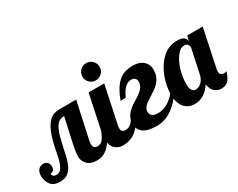

<svg xmlns="http://www.w3.org/2000/svg" viewBox="-130 -1122 1902 1536"><g transform="rotate(-30 821.0 -353.5)"><path d="M600.1 -179.2Q537.1 5.9 414.1 5.9Q356.9 5.9 326.4 -24.7Q295.9 -55.2 295.9 -95.9Q295.9 -136.7 317.9 -235.8L361.8 -434.1Q311.5 -434.1 285.4 -392.1Q259.3 -350.1 241.2 -266.1Q223.1 -182.1 211.4 -136Q199.7 -89.8 182.6 -58.6Q147.9 5.9 71.8 5.9Q17.1 5.9 -10.5 -27.3Q-38.1 -60.5 -38.1 -111.6Q-38.1 -162.6 -2 -181.2Q9.3 -187 28.3 -187Q47.4 -187 61.8 -172.6Q76.2 -158.2 76.2 -134Q76.2 -109.9 64 -98.4Q51.8 -86.9 36.1 -88.9Q36.6 -78.6 44.2 -67.9Q51.8 -57.1 75.4 -57.1Q99.1 -57.1 114.3 -73.2Q141.1 -101.1 157.2 -178.2L171.9 -252Q214.8 -460.9 301.8 -490.2Q330.1 -500 363.8 -500H511.2L440.4 -174.8Q434.1 -146 434.1 -132.8Q434.1 -90.8 474.1 -90.8Q504.4 -90.8 522.5 -114Q540.5 -137.2 558.1 -179.2Z M805.2 -632.8Q805.2 -599.6 781.5 -576.9Q757.8 -554.2 724.9 -554.2Q691.9 -554.2 668.9 -577.1Q646 -600.1 646 -632.8Q646 -665.5 668.7 -689.2Q691.4 -712.9 724.9 -712.9Q758.3 -712.9 781.7 -689.5Q805.2 -666 805.2 -632.8ZM867.2 -179.2Q802.7 5.9 651.9 5.9Q612.3 5.9 581.1 -22.5Q550.3 -50.8 550.3 -113.8Q550.3 -142.1 558.1 -179.2L626 -500H770L698.2 -160.2Q694.3 -142.1 694.3 -124.5Q694.3 -90.8 734.9 -90.8Q764.2 -90.8 789.3 -116.2Q814.5 -141.6 825.2 -179.2Z M1234.4 -179.2Q1115.7 5.9 967.3 5.9Q804.2 5.9 804.2 -106.9Q804.2 -170.4 859.4 -216.8Q882.8 -236.8 910.2 -252.9Q937.5 -269 960.9 -286.1Q1016.1 -325.2 1016.1 -371.6Q1016.1 -418 970.2 -418Q905.8 -418 862.3 -314H814Q847.2 -407.7 898.2 -458.3Q949.2 -508.8 1037.1 -508.8Q1125 -508.8 1156.2 -447.8Q1167 -426.3 1167 -395.8Q1167 -365.2 1158.2 -341.3Q1149.4 -317.4 1134.8 -298.8Q1110.8 -268.6 1061.5 -237.3L1022.9 -212.9Q980.5 -187 968.3 -167.7Q956.1 -148.4 956.1 -130.9Q956.1 -78.1 1025.1 -78.1Q1094.2 -78.1 1154.3 -131.3Q1176.3 -150.9 1200.2 -179.2Z M1469.2 -86.9Q1407.2 5.9 1318.4 5.9Q1229.5 5.9 1198.2 -79.6Q1187 -110.4 1187 -149.7Q1187 -189 1193.8 -228.3Q1200.7 -267.6 1214.8 -306.6Q1246.1 -392.6 1304.2 -448.7Q1362.3 -504.9 1444.3 -504.9Q1487.3 -504.9 1506.3 -490.5Q1525.4 -476.1 1525.4 -454.1V-446.8L1536.1 -500H1680.2L1608.4 -160.2Q1604 -143.1 1604 -125Q1604 -90.8 1645 -90.8Q1658.2 -90.8 1667 -95.2Q1646 -39.1 1631.3 -22.5Q1605.5 5.9 1565.7 5.9Q1525.9 5.9 1500.5 -18.3Q1475.1 -42.5 1469.2 -86.9ZM1516.1 -404.8Q1516.1 -414.1 1507.6 -428.5Q1499 -442.9 1471.2 -442.9Q1443.4 -442.9 1417 -413.1Q1353.5 -341.3 1337.4 -207Q1335 -186.5 1335 -163.6Q1335 -119.1 1353.5 -101.6Q1364.3 -90.8 1380.4 -90.8Q1410.2 -90.8 1434.6 -114.5Q1459 -138.2 1468.3 -179.2Z"/></g></svg>

Font: UVF Lobster12
Style: Regular
Weight: 400
Designer: Pablo Impallari
Foundry: Pablo Impallari. www.impallari.com
Version: Version 1.004